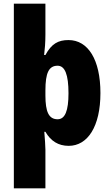

<svg xmlns="http://www.w3.org/2000/svg" viewBox="-20 -780 600 1040"><path d="M524 -276C524 -457 457 -563 351 -563C295 -563 259 -543 226 -482H219C223 -514 226 -551 226 -593V-760H55V240H226V31C226 10 223 -25 220 -66H226C255 -16 296 10 352 10C455 10 524 -95 524 -276ZM351 -275C351 -181 333 -134 292 -134C244 -134 226 -175 226 -263V-290C226 -384 244 -424 292 -424C332 -424 351 -375 351 -275Z"/></svg>

Font: Noto Sans Gurmukhi Condensed Black
Style: Regular
Weight: 900
Width: 3
Designer: Jelle Bosma - Monotype Design Team
Foundry: Monotype Imaging Inc.
Version: Version 2.004